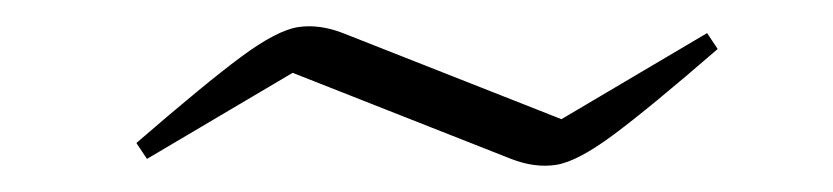

<svg xmlns="http://www.w3.org/2000/svg" viewBox="-20 -354 629 145"><path d="M91 -234 83 -246Q135 -291 162 -311Q189 -331 205 -333.5Q221 -336 239 -329L404 -264L514 -329L522 -317Q470 -272 443 -252Q416 -232 400 -229.5Q384 -227 366 -234L201 -299Z"/></svg>

Font: Piazzolla ExtraLight
Style: Italic
Weight: 200
Italic angle: -11.3°
Designer: Juan Pablo del Peral
Foundry: Huerta Tipografica
Version: Version 1.330